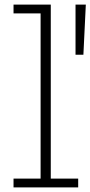

<svg xmlns="http://www.w3.org/2000/svg" viewBox="-20 -810 391 830"><path d="M199.5 -38H318V0H38.5V-38H155.5V-752H38.5V-790H199.5ZM306.5 -790H351L340.5 -573.5H306.5Z"/></svg>

Font: Hepta Slab Light
Style: Regular
Weight: 300
Designer: Michael LaGattuta
Foundry: Michael LaGattuta
Version: Version 1.102